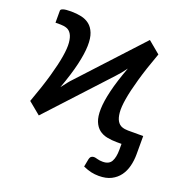

<svg xmlns="http://www.w3.org/2000/svg" viewBox="-126 -628 880 922"><g transform="rotate(20 314.0 -167.0)"><path d="M612.5 22.5Q612.5 54 605.2 82.8Q598 111.5 582 133.5Q566 155.5 540.2 168.8Q514.5 182 477 182Q456.5 182 437.5 177.8Q418.5 173.5 396 163.5L403.5 124Q406.5 111.5 413 108Q419.5 104.5 425.5 104.5Q432 104.5 443.8 108Q455.5 111.5 471.5 111.5Q503.5 111.5 515.5 90Q527.5 68.5 527.5 30V0H503Q476.5 0 453 -4.8Q429.5 -9.5 412.2 -23Q395 -36.5 385.2 -60.8Q375.5 -85 376.5 -124Q377.5 -163 390.8 -218.5Q404 -274 432.5 -350.5Q421 -334.5 410 -321.2Q399 -308 389.5 -298L107.5 7.5L45 -44Q76.5 -130 94.2 -192.5Q112 -255 119.2 -299Q126.5 -343 124 -370.2Q121.5 -397.5 112.2 -412.8Q103 -428 88.8 -433.2Q74.5 -438.5 57.5 -438.5H30.5V-500Q30.5 -507 42.8 -511Q55 -515 83 -515Q111 -515 135.2 -509.8Q159.5 -504.5 177.2 -490.5Q195 -476.5 205 -451.2Q215 -426 214 -386Q213 -346 199.8 -289.2Q186.5 -232.5 158.5 -155.5Q170.5 -171.5 181.8 -185.8Q193 -200 203 -210L485 -515.5L547 -464Q515.5 -378 497.8 -315.5Q480 -253 472.8 -209.5Q465.5 -166 468 -138.8Q470.5 -111.5 479.8 -96.5Q489 -81.5 503.2 -76.2Q517.5 -71 534.5 -71H612.5Z"/></g></svg>

Font: Lato 2
Style: Regular
Weight: 500
Designer: Lukasz Dziedzic with Adam Twardoch and Botio Nikoltchev
Foundry: tyPoland Lukasz Dziedzic
Version: Version 2.015; 2015-08-06; http://www.latofonts.com/